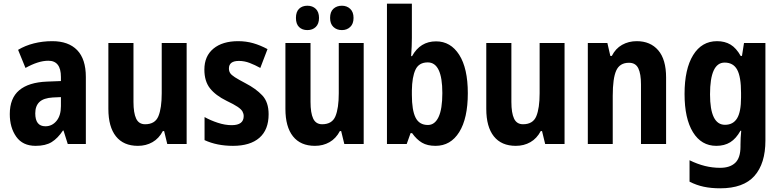

<svg xmlns="http://www.w3.org/2000/svg" viewBox="-20 -780 4229 1040"><path d="M263 -557Q351 -557 398 -508.5Q445 -460 445 -363V0H347L324 -73H321Q293 -31 260 -10.5Q227 10 173 10Q103 10 68 -39.5Q33 -89 33 -162Q33 -248 84 -291Q135 -334 234 -338L310 -341V-363Q310 -451 242 -451Q214 -451 183 -441Q152 -431 118 -412L78 -510Q116 -533 163.5 -545Q211 -557 263 -557ZM266 -252Q216 -249 193.5 -227.5Q171 -206 171 -166Q171 -96 226 -96Q262 -96 286 -125Q310 -154 310 -205V-254Z M991 -547V0H886L869 -70H862Q841 -30 806 -10Q771 10 727 10Q649 10 608 -41.5Q567 -93 567 -190V-547H703V-228Q703 -168 717.5 -137.5Q732 -107 766 -107Q820 -107 838 -150.5Q856 -194 856 -275V-547Z M1435 -161Q1435 -77 1385 -33.5Q1335 10 1242 10Q1155 10 1088 -21V-146Q1120 -128 1159.5 -115Q1199 -102 1235 -102Q1300 -102 1300 -151Q1300 -164 1293.5 -176Q1287 -188 1267 -201.5Q1247 -215 1207 -234Q1148 -263 1117.5 -301.5Q1087 -340 1087 -403Q1087 -476 1136 -516.5Q1185 -557 1270 -557Q1313 -557 1351.5 -546Q1390 -535 1429 -514L1390 -412Q1361 -428 1332.5 -439Q1304 -450 1274 -450Q1220 -450 1220 -409Q1220 -395 1226.5 -384.5Q1233 -374 1252.5 -361.5Q1272 -349 1310 -329Q1366 -300 1400.5 -263.5Q1435 -227 1435 -161Z M1950 -547V0H1845L1828 -70H1821Q1800 -30 1765 -10Q1730 10 1686 10Q1608 10 1567 -41.5Q1526 -93 1526 -190V-547H1662V-228Q1662 -168 1676.5 -137.5Q1691 -107 1725 -107Q1779 -107 1797 -150.5Q1815 -194 1815 -275V-547ZM1583 -683Q1583 -716 1600 -732.5Q1617 -749 1645 -749Q1673 -749 1690.5 -732Q1708 -715 1708 -683Q1708 -651 1690.5 -634Q1673 -617 1645 -617Q1617 -617 1600 -633.5Q1583 -650 1583 -683ZM1768 -683Q1768 -716 1786 -732.5Q1804 -749 1832 -749Q1859 -749 1877 -732Q1895 -715 1895 -683Q1895 -651 1877 -634Q1859 -617 1832 -617Q1804 -617 1786 -634Q1768 -651 1768 -683Z M2211 -574Q2211 -531 2207 -476H2212Q2256 -556 2342 -556Q2421 -556 2467.5 -483Q2514 -410 2514 -275Q2514 -139 2467.5 -64.5Q2421 10 2339 10Q2295 10 2266 -7Q2237 -24 2212 -59H2204L2183 0H2076V-760H2211ZM2297 -442Q2249 -442 2230.5 -402.5Q2212 -363 2211 -290V-266Q2211 -183 2231 -143Q2251 -103 2298 -103Q2335 -103 2355.5 -146Q2376 -189 2376 -276Q2376 -442 2297 -442Z M3038 -547V0H2933L2916 -70H2909Q2888 -30 2853 -10Q2818 10 2774 10Q2696 10 2655 -41.5Q2614 -93 2614 -190V-547H2750V-228Q2750 -168 2764.5 -137.5Q2779 -107 2813 -107Q2867 -107 2885 -150.5Q2903 -194 2903 -275V-547Z M3429 -557Q3503 -557 3545.5 -507.5Q3588 -458 3588 -360V0H3452V-323Q3452 -380 3437.5 -410Q3423 -440 3387 -440Q3337 -440 3318 -398Q3299 -356 3299 -261V0H3164V-547H3270L3286 -477H3294Q3314 -517 3349.5 -537Q3385 -557 3429 -557Z M3864 -557Q3906 -557 3937 -538.5Q3968 -520 3992 -477H3999L4010 -547H4126V-19Q4126 106 4066.5 173Q4007 240 3881 240Q3832 240 3792 231.5Q3752 223 3715 204V88Q3758 109 3798.5 119Q3839 129 3881 129Q3934 129 3962.5 102Q3991 75 3991 14V4Q3991 -13 3992 -34Q3993 -55 3995 -72H3991Q3967 -29 3935.5 -9.5Q3904 10 3860 10Q3779 10 3733.5 -64Q3688 -138 3688 -271Q3688 -406 3734.5 -481.5Q3781 -557 3864 -557ZM3905 -441Q3826 -441 3826 -269Q3826 -104 3907 -104Q3951 -104 3972.5 -139Q3994 -174 3994 -252V-277Q3994 -364 3973 -402.5Q3952 -441 3905 -441Z"/></svg>

Font: Noto Sans Condensed
Style: Bold
Weight: 700
Width: 3
Designer: Monotype Design Team
Foundry: Monotype Imaging Inc.
Version: Version 2.013; ttfautohint (v1.8.4.7-5d5b)